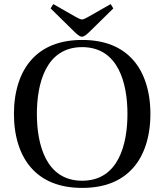

<svg xmlns="http://www.w3.org/2000/svg" viewBox="-20 -902 802 937"><path d="M227 -861 343 -747C357 -734 368 -723 380 -723C392 -723 404 -735 417 -747L533 -861L520 -882L413 -821C400 -814 389 -807 380 -807C372 -807 360 -814 347 -821L240 -882ZM48 -346C48 -234 79 -142 133 -82C189 -19 271 15 381 15C491 15 573 -19 629 -82C683 -142 714 -234 714 -346C714 -458 683 -550 629 -610C573 -673 491 -707 381 -707C271 -707 189 -673 133 -610C79 -550 48 -458 48 -346ZM160 -346C160 -493 203 -672 381 -672C559 -672 602 -493 602 -346C602 -199 559 -20 381 -20C203 -20 160 -199 160 -346Z"/></svg>

Font: Lingua Franca
Style: Regular
Weight: 400
Version: Version 1.19